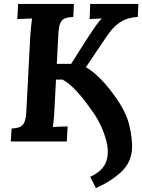

<svg xmlns="http://www.w3.org/2000/svg" viewBox="-20 -720 724 977"><path d="M468 237 439 180Q464 168 483 153Q502 138 514 116.5Q526 95 528 66Q531 40 522.5 3.5Q514 -33 496 -74Q478 -115 450 -154Q410 -211 382 -242.5Q354 -274 334.5 -290Q315 -306 298 -315H265L257 -164Q256 -137 253.5 -112Q251 -87 249 -74L324 -77L320 0H35L39 -66Q61 -67 77 -72Q93 -77 102.5 -95Q112 -113 114 -153L134 -536Q136 -563 138.5 -588Q141 -613 143 -626L68 -623L72 -700H356L353 -634Q331 -633 314.5 -628Q298 -623 288.5 -605.5Q279 -588 277 -547L269 -395H342L425 -526Q445 -556 465.5 -586Q486 -616 499 -626L436 -623L439 -700H684L681 -634Q659 -633 633 -626Q607 -619 579 -598Q551 -577 521 -532L417 -378Q443 -363 467.5 -341.5Q492 -320 516 -292.5Q540 -265 564 -231Q622 -151 638 -82.5Q654 -14 652 36Q648 107 596.5 155Q545 203 468 237Z"/></svg>

Font: Lora
Style: Bold Italic
Weight: 700
Italic angle: -3°
Designer: Olga Karpushina, Alexei Vanyashin (Cyrillic)
Foundry: Cyreal
Version: Version 3.004